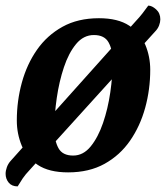

<svg xmlns="http://www.w3.org/2000/svg" viewBox="-27 -595 592 685"><path d="M216 20Q148 20 108 -6.5Q68 -33 50.5 -75.5Q33 -118 33 -165Q33 -235 51 -300.5Q69 -366 105 -417.5Q141 -469 196 -499.5Q251 -530 326 -530Q394 -530 434 -503.5Q474 -477 491.5 -435Q509 -393 509 -346Q509 -276 491 -210.5Q473 -145 437 -93Q401 -41 346 -10.5Q291 20 216 20ZM234 -40Q270 -40 296.5 -72.5Q323 -105 340.5 -156Q358 -207 366.5 -265.5Q375 -324 375 -376Q375 -417 360.5 -443.5Q346 -470 308 -470Q271 -470 244.5 -438Q218 -406 201 -355Q184 -304 175.5 -245.5Q167 -187 167 -134Q167 -93 181.5 -66.5Q196 -40 234 -40ZM36 70Q15 70 4 56.5Q-7 43 -7 25Q-7 14 -2.5 1.5Q2 -11 11 -21L456 -518Q472 -535 481.5 -547.5Q491 -560 502 -575Q515 -575 530 -561.5Q545 -548 545 -526Q545 -516 540.5 -504Q536 -492 525 -481L81 9Q63 28 54 41.5Q45 55 36 70Z"/></svg>

Font: Sansita Swashed Medium
Style: Regular
Weight: 500
Designer: Pablo Cosgaya
Foundry: Omnibus-Type
Version: Version 1.003; ttfautohint (v1.8.3)